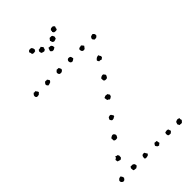

<svg xmlns="http://www.w3.org/2000/svg" viewBox="-273 -1012 1112 1112"><g transform="rotate(-45 283.0 -456.0)"><path d="M53.7 -724.6Q65.4 -711.9 64.5 -705.1Q57.6 -700.2 57.1 -698.7Q56.6 -697.3 55.7 -696.3Q36.1 -689.5 32.2 -699.2Q30.3 -701.2 30.3 -706.1Q30.3 -710.9 31.2 -712.9Q33.2 -716.8 41 -724.6Q44.9 -722.7 46.9 -723.1Q48.8 -723.6 53.7 -724.6ZM440.4 -710Q432.6 -700.2 431.2 -697.8Q429.7 -695.3 426.8 -694.3Q416 -691.4 410.2 -697.8Q404.3 -704.1 406.2 -716.8Q415 -722.7 416.5 -722.2Q418 -721.7 418.9 -721.7Q420.9 -722.7 423.8 -723.6Q426.8 -724.6 429.7 -723.6Q435.5 -717.8 437 -715.3Q438.5 -712.9 440.4 -710ZM344.7 -705.1Q341.8 -700.2 337.4 -698.2Q333 -696.3 329.1 -693.4Q324.2 -694.3 321.3 -694.8Q318.4 -695.3 315.4 -699.2Q313.5 -702.1 312.5 -708Q311.5 -713.9 315.4 -718.8Q322.3 -728.5 337.9 -721.7Q342.8 -714.8 342.3 -712.9Q341.8 -710.9 342.8 -709ZM159.2 -710Q152.3 -699.2 150.4 -699.2Q139.6 -694.3 130.9 -694.3Q127.9 -697.3 125 -701.7Q122.1 -706.1 124 -711.9Q128.9 -719.7 131.3 -721.2Q133.8 -722.7 136.7 -724.6Q140.6 -721.7 149.4 -723.6Q156.2 -714.8 156.2 -712.9Q156.2 -710.9 159.2 -710ZM533.2 -704.1Q527.3 -696.3 523.4 -694.3Q520.5 -693.4 515.6 -692.9Q510.7 -692.4 505.9 -694.3Q504.9 -699.2 502 -700.7Q499 -702.1 500 -709Q503.9 -718.8 507.8 -720.7Q515.6 -723.6 519 -723.6Q522.5 -723.6 523.4 -723.6Q530.3 -716.8 532.2 -712.9Q534.2 -709 531.2 -707ZM245.1 -723.6Q247.1 -718.8 249 -715.8Q251 -712.9 252 -709Q252 -703.1 246.1 -698.2Q240.2 -693.4 233.4 -693.4Q232.4 -693.4 228.5 -694.3Q224.6 -695.3 222.7 -696.3Q220.7 -698.2 218.8 -703.6Q216.8 -709 218.8 -713.9Q221.7 -718.8 224.6 -719.7Q227.5 -720.7 227.5 -724.6Q233.4 -724.6 236.8 -724.1Q240.2 -723.6 245.1 -723.6ZM460.9 -612.3Q462.9 -601.6 464.4 -602.1Q465.8 -602.5 466.8 -601.6Q466.8 -596.7 466.8 -594.2Q466.8 -591.8 465.8 -589.8Q459 -584 456.5 -583Q454.1 -582 453.1 -582Q445.3 -586.9 442.9 -585.4Q440.4 -584 438.5 -585Q436.5 -586.9 434.1 -591.3Q431.6 -595.7 432.6 -599.6Q441.4 -609.4 446.8 -611.3Q452.1 -613.3 456.1 -613.3ZM337.9 -417Q339.8 -412.1 345.7 -404.3Q342.8 -397.5 342.8 -396Q342.8 -394.5 341.8 -393.6Q335.9 -389.6 333 -387.7Q330.1 -385.7 325.2 -385.7Q322.3 -386.7 320.8 -389.6Q319.3 -392.6 314.5 -391.6Q311.5 -396.5 311 -401.9Q310.5 -407.2 309.6 -413.1Q319.3 -417 322.3 -418.9ZM276.4 -307.6Q273.4 -302.7 273.4 -296.9Q268.6 -295.9 267.1 -294.9Q265.6 -293.9 263.7 -292Q252.9 -289.1 251 -290.5Q249 -292 247.1 -293Q241.2 -300.8 241.2 -304.7Q247.1 -316.4 249 -317.4Q261.7 -321.3 263.7 -319.8Q265.6 -318.4 268.6 -316.4Q269.5 -309.6 276.4 -307.6ZM198.2 -197.3Q190.4 -195.3 184.1 -195.8Q177.7 -196.3 173.8 -201.2Q171.9 -205.1 172.9 -209.5Q173.8 -213.9 171.9 -218.8Q175.8 -223.6 184.1 -227.5Q192.4 -231.4 199.2 -226.6Q202.1 -224.6 202.6 -221.7Q203.1 -218.8 206.1 -216.8Q206.1 -210 203.6 -206.1Q201.2 -202.1 198.2 -197.3ZM401.4 -484.4Q393.6 -482.4 387.2 -482.9Q380.9 -483.4 377.9 -488.3Q376 -492.2 376.5 -496.6Q377 -501 376 -505.9Q379.9 -510.7 387.7 -514.2Q395.5 -517.6 402.3 -513.7Q405.3 -511.7 405.8 -508.8Q406.2 -505.9 410.2 -503.9Q410.2 -497.1 407.2 -493.2Q404.3 -489.3 401.4 -484.4ZM114.3 -129.9Q118.2 -129.9 120.1 -127.4Q122.1 -125 127 -127Q128.9 -124 132.3 -120.6Q135.7 -117.2 133.8 -114.3Q134.8 -102.5 130.9 -99.6Q127 -96.7 122.1 -93.8Q117.2 -94.7 113.3 -96.7Q109.4 -98.6 103.5 -99.6Q100.6 -110.4 101.1 -112.3Q101.6 -114.3 101.6 -115.2Q109.4 -119.1 109.9 -120.6Q110.4 -122.1 112.3 -122.1ZM535.2 -22.5Q532.2 -18.6 533.7 -14.6Q535.2 -10.7 536.1 -6.8Q530.3 0 528.3 2.4Q526.4 4.9 523.4 5.9Q514.6 6.8 512.7 5.4Q510.7 3.9 506.8 5.9Q504.9 2.9 503.4 -0.5Q502 -3.9 500 -6.8Q503.9 -16.6 503.9 -18.1Q503.9 -19.5 504.9 -21.5Q512.7 -25.4 515.6 -26.4Q518.6 -27.3 521.5 -27.3Q526.4 -27.3 528.8 -25.4Q531.2 -23.4 535.2 -22.5ZM442.4 -22.5Q443.4 -17.6 444.8 -14.2Q446.3 -10.7 447.3 -6.8Q444.3 -3.9 441.4 -1Q438.5 2 434.6 3.9Q429.7 3.9 423.3 2.9Q417 2 416 -2Q415 -10.7 414.6 -10.7Q414.1 -10.7 414.1 -12.7Q414.1 -15.6 415.5 -18.1Q417 -20.5 418 -23.4Q422.9 -24.4 429.7 -25.4Q436.5 -26.4 442.4 -22.5ZM348.6 -21.5Q347.7 -15.6 349.6 -10.7Q351.6 -5.9 350.6 -3.9Q344.7 -1 343.3 1Q341.8 2.9 339.8 4.9Q335 5.9 333.5 3.4Q332 1 327.1 2Q326.2 -2.9 323.2 -5.4Q320.3 -7.8 321.3 -11.7Q327.1 -22.5 329.1 -22.9Q331.1 -23.4 331.1 -25.4Q335.9 -23.4 341.3 -23.9Q346.7 -24.4 348.6 -21.5ZM258.8 -10.7Q254.9 -1 251 0Q238.3 3.9 232.9 2.9Q227.5 2 225.6 -2Q225.6 -19.5 232.4 -23.9Q239.3 -28.3 249 -25.4Q253.9 -14.6 255.4 -13.7Q256.8 -12.7 258.8 -10.7ZM53.7 -26.4Q61.5 -16.6 61.5 -13.2Q61.5 -9.8 63.5 -6.8Q61.5 -2.9 59.1 -1Q56.6 1 54.7 4.9Q50.8 4.9 48.8 6.3Q46.9 7.8 42 5.9Q36.1 2.9 32.2 -2.9Q30.3 -12.7 32.2 -14.6Q40 -23.4 41.5 -23.4Q43 -23.4 43.9 -24.4ZM152.3 4.9Q147.5 3.9 142.6 3.9Q137.7 3.9 133.8 2.9Q129.9 -3.9 130.9 -5.9Q131.8 -7.8 130.9 -9.8Q128.9 -17.6 131.3 -19Q133.8 -20.5 134.8 -25.4H152.3Q160.2 -21.5 161.1 -19.5Q162.1 -17.6 163.1 -16.6L165 -5.9Q163.1 -2 159.2 0Q155.3 2 152.3 4.9ZM286.1 -848.6Q291 -846.7 295.4 -847.2Q299.8 -847.7 304.7 -845.7Q312.5 -836.9 311.5 -833Q310.5 -829.1 312.5 -826.2Q307.6 -822.3 301.8 -819.3Q295.9 -816.4 288.1 -818.4Q284.2 -820.3 283.2 -822.8Q282.2 -825.2 278.3 -827.1Q281.2 -836.9 282.7 -840.8Q284.2 -844.7 286.1 -848.6ZM320.3 -869.1Q322.3 -874 325.2 -876.5Q328.1 -878.9 330.1 -883.8H345.7Q351.6 -881.8 352.5 -877.9Q353.5 -874 356.4 -872.1Q355.5 -867.2 355.5 -864.3Q355.5 -861.3 353.5 -856.4Q344.7 -851.6 335.9 -850.6Q331.1 -851.6 329.1 -853.5Q327.1 -855.5 324.2 -857.4Q324.2 -867.2 320.3 -869.1ZM371.1 -888.7Q369.1 -891.6 368.7 -894Q368.2 -896.5 364.3 -897.5Q368.2 -899.4 368.2 -903.3Q368.2 -907.2 367.2 -909.2Q373 -917 375.5 -917Q377.9 -917 378.9 -918.9Q381.8 -917 385.3 -918Q388.7 -918.9 391.6 -918Q394.5 -916 396.5 -913.6Q398.4 -911.1 400.4 -909.2Q399.4 -903.3 397.5 -900.9Q395.5 -898.4 396.5 -891.6Q392.6 -886.7 385.7 -886.7Q378.9 -886.7 371.1 -888.7ZM268.6 -869.1Q264.6 -867.2 264.6 -857.4Q261.7 -855.5 259.8 -853.5Q257.8 -851.6 253.9 -850.6Q244.1 -851.6 235.4 -856.4Q233.4 -861.3 233.4 -864.3Q233.4 -867.2 232.4 -872.1Q235.4 -874 236.3 -877.9Q237.3 -881.8 242.2 -879.9L258.8 -883.8Q260.7 -878.9 263.7 -876.5Q266.6 -874 268.6 -869.1ZM217.8 -888.7Q210 -886.7 203.1 -886.7Q196.3 -886.7 192.4 -891.6Q193.4 -898.4 191.4 -900.9Q189.5 -903.3 188.5 -909.2Q190.4 -911.1 192.4 -913.6Q194.3 -916 197.3 -918Q200.2 -918.9 204.1 -918Q208 -917 210.9 -918.9Q218.8 -914.1 218.8 -911.1Q218.8 -908.2 221.7 -909.2Q220.7 -907.2 220.7 -903.3Q220.7 -899.4 224.6 -897.5Q220.7 -896.5 220.2 -894Q219.7 -891.6 217.8 -888.7Z"/></g></svg>

Font: Codystar
Style: Light
Weight: 300
Version: Version 1.000